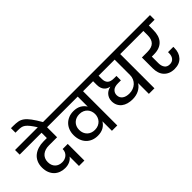

<svg xmlns="http://www.w3.org/2000/svg" viewBox="-32 -1777 2587 2587"><g transform="rotate(-45 1261.5 -483.0)"><path d="M-24 -740H634L633 -652H498V-461H341Q305 -461 274.5 -451.5Q244 -442 221 -423.5Q198 -405 185 -377Q172 -349 172 -313Q172 -249 209.5 -211Q247 -173 312 -173Q335 -173 357.5 -180.5Q380 -188 398 -203Q416 -218 427.5 -241Q439 -264 439 -296H536V21H433V-158Q411 -126 372 -107.5Q333 -89 283 -89Q237 -89 197 -104Q157 -119 128 -147.5Q99 -176 82 -218.5Q65 -261 65 -316Q65 -374 85.5 -418.5Q106 -463 142 -492Q178 -521 226.5 -536Q275 -551 331 -551H393V-652H-24Z M412 -736Q376 -793 350 -825.5Q324 -858 300.5 -875Q277 -892 251.5 -896.5Q226 -901 190 -901H145V-987H188Q240 -987 278.5 -980Q317 -973 352 -947.5Q387 -922 424 -872Q461 -822 511 -736H412Z M929 -170Q968 -170 997 -183.5Q1026 -197 1045 -218.5Q1064 -240 1073 -266.5Q1082 -293 1082 -319V-320Q1082 -347 1073 -374Q1064 -401 1045 -422.5Q1026 -444 997 -457Q968 -470 929 -470Q897 -470 869.5 -459.5Q842 -449 821.5 -429.5Q801 -410 789.5 -382.5Q778 -355 778 -321Q778 -286 789.5 -258Q801 -230 821 -210.5Q841 -191 868.5 -180.5Q896 -170 929 -170ZM1184 -652V0H1082V-181Q1057 -138 1012 -112Q967 -86 902 -86Q851 -86 809 -103Q767 -120 737 -151.5Q707 -183 691 -227Q675 -271 675 -324Q675 -375 691.5 -417.5Q708 -460 738 -490.5Q768 -521 809.5 -538Q851 -555 902 -555Q967 -555 1012 -529Q1057 -503 1082 -461V-652H586V-740H1306V-652Z M1605 -188Q1643 -188 1676 -200.5Q1709 -213 1733.5 -235.5Q1758 -258 1772 -289.5Q1786 -321 1786 -359V-652H1480V-589Q1480 -537 1508 -508.5Q1536 -480 1603 -480H1648V-395H1595Q1527 -395 1496.5 -366Q1466 -337 1466 -295Q1466 -268 1476.5 -248Q1487 -228 1506 -214.5Q1525 -201 1550 -194.5Q1575 -188 1605 -188ZM1258 -740H2013V-652H1892V0H1786V-205Q1755 -156 1702 -129Q1649 -102 1581 -102Q1534 -102 1493.5 -113.5Q1453 -125 1423.5 -148Q1394 -171 1377 -205.5Q1360 -240 1360 -285Q1360 -317 1370.5 -342.5Q1381 -368 1398 -387Q1415 -406 1438 -418Q1461 -430 1485 -435V-437Q1462 -441 1442 -451.5Q1422 -462 1407 -480Q1392 -498 1383.5 -523.5Q1375 -549 1375 -584V-652H1258Z M1965 -740H2547V-652H2437V-569Q2437 -513 2424 -468.5Q2411 -424 2383 -392.5Q2355 -361 2311.5 -344Q2268 -327 2207 -327H2169V-202Q2169 -149 2193 -115Q2217 -81 2268 -81Q2314 -81 2340 -111.5Q2366 -142 2366 -193V-215H2467V-196Q2467 -103 2415 -47Q2363 9 2270 9Q2219 9 2180.5 -7.5Q2142 -24 2116.5 -52.5Q2091 -81 2078.5 -120.5Q2066 -160 2066 -207V-413H2170Q2255 -413 2294 -452.5Q2333 -492 2333 -569V-652H1965Z"/></g></svg>

Font: SVN-Poppins Medium
Style: Regular
Weight: 500
Designer: Ninad Kale (Devanagari), Jonny Pinhorn (Latin)
Foundry: Indian Type Foundry
Version: Version 3.002 2017; ttfautohint (v1.8.3)